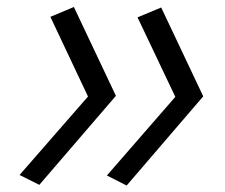

<svg xmlns="http://www.w3.org/2000/svg" viewBox="-20 -536 660 564"><path d="M384 -485 495 -251.5 294 -20.5 352 9 577 -253 453.5 -514ZM128 -486.5 238.5 -252.5 37.5 -22 95.5 7 320.5 -254.5 197 -515.5Z"/></svg>

Font: Monaspace Neon Light
Style: Italic
Weight: 300
Italic angle: -11°
Designer: Riley Cran & the Lettermatic Team
Foundry: Lettermatic
Version: Version 1.200 (Monaspace Neon)